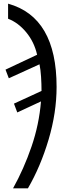

<svg xmlns="http://www.w3.org/2000/svg" viewBox="-20 -785 370 1045"><path d="M51 240H132Q201 121 244.5 -25.5Q288 -172 288 -312Q288 -692 24 -765V-683Q79 -662 122.5 -609.5Q166 -557 182 -487L10 -406L28 -359L195 -435Q201 -406 203.5 -367Q206 -328 206 -290L56 -221L74 -173L203 -233Q193 -108 151.5 13Q110 134 51 240Z"/></svg>

Font: Noto Sans UI Condensed
Style: Italic
Weight: 400
Width: 3
Italic angle: -12°
Designer: Monotype Design Team
Foundry: Monotype Imaging Inc.
Version: Version 1.901